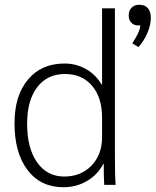

<svg xmlns="http://www.w3.org/2000/svg" viewBox="-20 -777 654 807"><path d="M41 -259Q41 -375 97.5 -442.5Q154 -510 251 -510Q300 -510 341 -487Q382 -464 407 -422H409V-742H463V-122Q463 -38 466 0H418Q416 -32 416 -88H414Q391 -43 346 -16.5Q301 10 247 10Q151 10 96 -62Q41 -134 41 -259ZM409 -200V-283Q409 -367 367 -416.5Q325 -466 253 -466Q179 -466 136.5 -410.5Q94 -355 94 -257Q94 -154 136 -94.5Q178 -35 250 -35Q320 -35 364.5 -81Q409 -127 409 -200ZM614 -702Q614 -673 600 -639.5Q586 -606 562 -579L536 -595Q538 -598 547.5 -613.5Q557 -629 563 -643.5Q569 -658 570 -671Q567 -670 561 -670Q543 -670 532 -681.5Q521 -693 521 -712Q521 -732 533 -744.5Q545 -757 565 -757Q590 -757 602 -742Q614 -727 614 -702Z"/></svg>

Font: Sarabun ExtraLight
Style: Regular
Weight: 275
Designer: Suppakit Chalermlarp | Katatrad Co.,Ltd.
Foundry: Cadson Demak Co.,Ltd.
Version: Version 1.000; ttfautohint (v1.6)